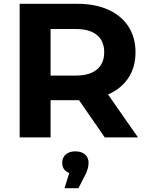

<svg xmlns="http://www.w3.org/2000/svg" viewBox="-20 -720 775 1006"><path d="M529 0 394 -195H386H245V0H83V-700H386Q479 -700 547.5 -669Q616 -638 653 -581Q690 -524 690 -446Q690 -368 652.5 -311.5Q615 -255 546 -225L703 0ZM377 -568H245V-324H377Q450 -324 488 -356Q526 -388 526 -446Q526 -505 488 -536.5Q450 -568 377 -568ZM444 133Q444 164 426 198L391 266H318L343 186Q325 180 315.5 166.5Q306 153 306 133Q306 106 324.5 89.5Q343 73 375 73Q407 73 425.5 89.5Q444 106 444 133Z"/></svg>

Font: Montserrat-Bold
Style: Bold
Weight: 700
Version: Version 7.200